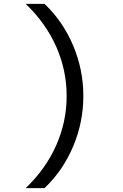

<svg xmlns="http://www.w3.org/2000/svg" viewBox="-20 -810 640 1000"><path d="M211.9 169.9H113.8Q218.3 69.8 272.7 -53Q327.1 -175.8 327.1 -310.1Q327.1 -444.3 272.7 -567.1Q218.3 -689.9 113.8 -790H211.9Q308.1 -698.2 361.1 -572.5Q414.1 -446.8 414.1 -310.1Q414.1 -173.3 361.1 -47.6Q308.1 78.1 211.9 169.9Z"/></svg>

Font: CommitMono
Style: Regular
Weight: 400
Monospace: yes
Designer: Eigil Nikolajsen
Foundry: Eigil Nikolajsen
Version: Version 1.143